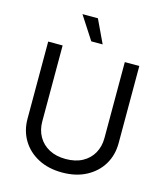

<svg xmlns="http://www.w3.org/2000/svg" viewBox="-135 -1042 992 1155"><g transform="rotate(15 360.5 -464.0)"><path d="M360.8 11.7Q275.4 11.7 211.4 -22Q147.5 -55.7 112.3 -114.3Q77.1 -172.9 77.1 -247.1V-727.5H167V-254.4Q167 -201.7 190.4 -160.4Q213.9 -119.1 257.3 -95.7Q300.8 -72.3 360.8 -72.3Q421.4 -72.3 464.6 -95.7Q507.8 -119.1 531 -160.4Q554.2 -201.7 554.2 -254.4V-727.5H644.5V-247.6Q644.5 -172.4 609.4 -114Q574.2 -55.7 510.5 -22Q446.8 11.7 360.8 11.7ZM327.1 -795.9 233.4 -940.4H329.6L397.9 -795.9Z"/></g></svg>

Font: Inter 24pt
Style: Regular
Weight: 400
Designer: Rasmus Andersson
Foundry: rsms
Version: Version 4.001;git-66647c0bb